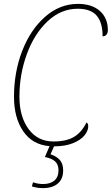

<svg xmlns="http://www.w3.org/2000/svg" viewBox="-20 -743 575 988"><path d="M535 -588Q535 -574 528 -565Q521 -556 508 -556Q508 -627 477.5 -662.5Q447 -698 380 -698Q294 -698 225.5 -634Q157 -570 118.5 -465.5Q80 -361 80 -245Q80 -143 127 -79Q174 -15 255 -15Q322 -15 361.5 -39Q401 -63 425 -113Q434 -108 434 -93Q434 -70 414.5 -46Q395 -22 355 -6Q315 10 258 10L240 51Q271 61 288 80.5Q305 100 305 134Q305 178 277.5 201.5Q250 225 201 225Q170 225 144 216L150 195Q174 204 202 204Q239 204 260 186Q281 168 281 133Q281 104 264 88Q247 72 211 65L235 9Q147 2 99.5 -67.5Q52 -137 52 -245Q52 -372 94.5 -481.5Q137 -591 212.5 -657Q288 -723 381 -723Q453 -723 494 -686.5Q535 -650 535 -588Z"/></svg>

Font: Noto Serif NarrowThin
Style: Italic
Weight: 250
Width: 4
Italic angle: -12°
Designer: Monotype Design Team
Foundry: Monotype Imaging Inc.
Version: Version 1.001